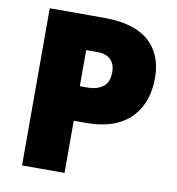

<svg xmlns="http://www.w3.org/2000/svg" viewBox="-80 -787 793 859"><g transform="rotate(10 316.0 -357.0)"><path d="M324 -714Q460 -714 527.5 -655Q595 -596 595 -487Q595 -438 581 -393.5Q567 -349 535.5 -313.5Q504 -278 452 -257.5Q400 -237 324 -237H270V0H77V-714ZM320 -558H270V-394H308Q346 -394 374 -413.5Q402 -433 402 -482Q402 -516 382 -537Q362 -558 320 -558Z"/></g></svg>

Font: Noto Sans Lao Black
Style: Regular
Weight: 900
Designer: Monotype Design Team
Foundry: Monotype Imaging Inc.
Version: Version 2.003; ttfautohint (v1.8.4.7-5d5b)